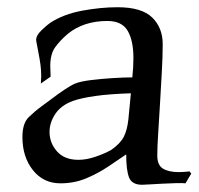

<svg xmlns="http://www.w3.org/2000/svg" viewBox="-20 -500 549 531"><path d="M373 11Q345 11 337 -9Q329 -29 329 -73Q307 -58 279.5 -39.5Q252 -21 219 -7Q186 7 147 7Q100 7 71 -29.5Q42 -66 42 -121Q42 -159 59.5 -176Q77 -193 95 -206Q105 -213 122 -226Q139 -239 157.5 -251.5Q176 -264 188 -269Q203 -275 231.5 -278.5Q260 -282 291.5 -284Q323 -286 346 -286Q349 -315 349 -339Q349 -388 333 -415Q317 -442 277 -442Q211 -442 167 -406Q145 -387 132 -368.5Q119 -350 119 -317L120 -288L93 -269Q93 -274 93.5 -279.5Q94 -285 94 -289Q94 -305 92 -320.5Q90 -336 86 -356Q83 -373 81.5 -380Q80 -387 80 -390Q80 -402 94.5 -416Q109 -430 119 -437Q156 -461 207.5 -470.5Q259 -480 305 -480Q372 -480 401 -451.5Q430 -423 430 -378Q430 -344 427.5 -300.5Q425 -257 422.5 -213Q420 -169 417.5 -131.5Q415 -94 415 -70Q415 -43 431 -33.5Q447 -24 474 -24Q481 -24 488.5 -24.5Q496 -25 504 -26L509 -20L493 7Q485 6 467 6.5Q449 7 429 8Q409 9 393.5 10Q378 11 373 11ZM197 -58Q219 -58 244 -66.5Q269 -75 287 -85Q313 -103 322.5 -122Q332 -141 335 -169.5Q338 -198 342 -242Q282 -240 243.5 -234.5Q205 -229 182 -221Q149 -209 133 -185Q117 -161 117 -135Q117 -105 137.5 -81.5Q158 -58 197 -58Z"/></svg>

Font: Luxurious Roman
Style: Regular
Weight: 400
Designer: Robert E. Leuschke
Foundry: Robert E. Leuschke
Version: Version 1.010; ttfautohint (v1.8.3)